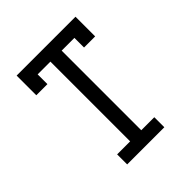

<svg xmlns="http://www.w3.org/2000/svg" viewBox="-200 -868 1001 1001"><g transform="rotate(-45 300.0 -367.5)"><path d="M163 0V-74H259V-662H165V-590H83V-735H517V-590H435V-661H341V-74H437V0Z"/></g></svg>

Font: Iosevka Slab Extended
Style: Regular
Weight: 400
Width: 7
Monospace: yes
Designer: Belleve Invis
Foundry: Belleve Invis
Version: Version 11.1.1; ttfautohint (v1.8.3)